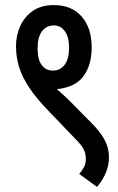

<svg xmlns="http://www.w3.org/2000/svg" viewBox="-20 -652 465 756"><path d="M43 -470Q43 -513 60 -550Q77 -587 110 -609.5Q143 -632 192 -632Q262 -632 301.5 -587Q341 -542 341 -465Q341 -396 308.5 -352Q276 -308 204 -301Q232 -277 258 -251L334 -174Q373 -136 391 -103Q409 -70 409 -33Q409 -2 397 27.5Q385 57 362 84L292 33Q303 20 310.5 6.5Q318 -7 318 -27Q318 -48 309 -65Q300 -82 276 -106L178 -208Q124 -263 95 -307Q66 -351 54.5 -390Q43 -429 43 -470ZM128 -461Q128 -417 144.5 -395.5Q161 -374 188 -374Q217 -374 234.5 -397Q252 -420 252 -464Q252 -507 235 -529.5Q218 -552 192 -552Q163 -552 145.5 -529Q128 -506 128 -461Z"/></svg>

Font: Noto Sans ExtraCondensed Medium
Style: Italic
Weight: 500
Width: 2
Italic angle: -12°
Designer: Monotype Design Team
Foundry: Monotype Imaging Inc.
Version: Version 2.013; ttfautohint (v1.8.4.7-5d5b)